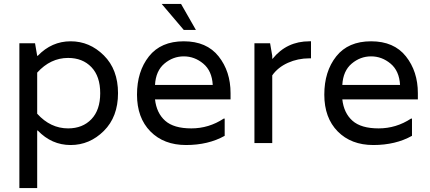

<svg xmlns="http://www.w3.org/2000/svg" viewBox="-20 -731 2198 981"><path d="M173 -64H170V230H79V-510H159L170 -446H173Q244 -520 341 -520Q438 -520 510.5 -448Q583 -376 583 -255Q583 -134 510.5 -62Q438 10 341 10Q244 10 173 -64ZM328 -435Q238 -435 170 -360V-150Q238 -75 328 -75Q402 -75 447 -122Q492 -169 492 -255Q492 -341 447 -388Q402 -435 328 -435Z M1158 -255V-223H772Q780 -153 824 -114Q868 -75 957.5 -75Q1047 -75 1123 -125H1128V-37Q1044 10 930.5 10Q817 10 748.5 -59.5Q680 -129 680 -247.5Q680 -366 741 -443Q802 -520 919 -520Q1036 -520 1097 -443Q1158 -366 1158 -255ZM772 -297H1067Q1063 -369 1018.5 -406Q974 -443 919 -443Q864 -443 820 -406Q776 -369 772 -297ZM806 -711H905L981 -578H919Z M1561 -520H1569V-433H1561Q1502 -433 1451 -410Q1400 -387 1371 -346V0H1280V-510H1360L1371 -446V-431H1373Q1445 -520 1561 -520Z M2115 -255V-223H1729Q1737 -153 1781 -114Q1825 -75 1914.5 -75Q2004 -75 2080 -125H2085V-37Q2001 10 1887.5 10Q1774 10 1705.5 -59.5Q1637 -129 1637 -247.5Q1637 -366 1698 -443Q1759 -520 1876 -520Q1993 -520 2054 -443Q2115 -366 2115 -255ZM1729 -297H2024Q2020 -369 1975.5 -406Q1931 -443 1876 -443Q1821 -443 1777 -406Q1733 -369 1729 -297Z"/></svg>

Font: Varela
Style: Regular
Weight: 400
Designer: Joe Prince
Foundry: Joe Prince
Version: Version 1.000